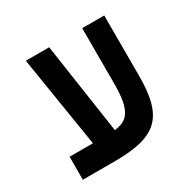

<svg xmlns="http://www.w3.org/2000/svg" viewBox="-135 -721 855 855"><g transform="rotate(-30 293.0 -293.0)"><path d="M55.7 0H216.8C433.6 0 503.9 -61 503.9 -274.9V-585.9H390.6V-299.3C390.6 -162.1 357.4 -127.9 289.6 -120.1L220.7 -585.9H100.6L175.8 -118.2H55.7Z"/></g></svg>

Font: Cascadia Mono SemiBold
Style: Regular
Weight: 600
Monospace: yes
Designer: Aaron Bell
Foundry: Saja Typeworks
Version: Version 2404.023